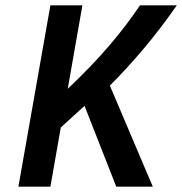

<svg xmlns="http://www.w3.org/2000/svg" viewBox="-20 -700 683 720"><path d="M416 0 297 -303Q275 -283 253 -263Q231 -243 208 -222L169 0H49L169 -680H289L234 -367Q322 -450 388 -527Q454 -604 505 -680H643Q584 -595 521 -520Q458 -445 392 -379L553 0Z"/></svg>

Font: Inria Sans
Style: Bold Italic
Weight: 700
Italic angle: -10°
Designer: Black Foundry Team
Foundry: Black Foundry
Version: Version 1.2; ttfautohint (v1.8.3)